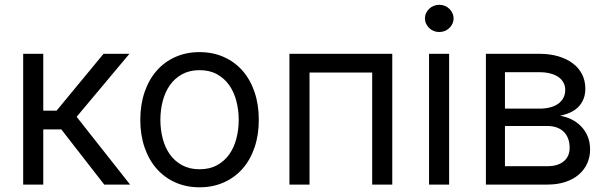

<svg xmlns="http://www.w3.org/2000/svg" viewBox="-20 -770 2531 801"><path d="M76.7 -545.5H160.5V-308.2H215.9L411.9 -545.5H519.9L299.7 -282.7L522.7 0H414.8L235.8 -230.1H160.5V0H76.7Z M812.5 11.4Q757.1 11.4 711.6 -8.9Q666.2 -29.1 633.7 -65.9Q601.2 -102.6 583.3 -154.7Q565.3 -206.7 565.3 -269.9Q565.3 -333.8 583.3 -386Q601.2 -438.2 633.7 -475.1Q666.2 -512.1 711.6 -532.3Q757.1 -552.6 812.5 -552.6Q867.9 -552.6 913.5 -532.3Q959.2 -512.1 991.7 -475.1Q1024.1 -438.2 1041.9 -386Q1059.7 -333.8 1059.7 -269.9Q1059.7 -206.7 1041.9 -154.7Q1024.1 -102.6 991.7 -65.9Q959.2 -29.1 913.5 -8.9Q867.9 11.4 812.5 11.4ZM812.5 -63.9Q854.8 -63.9 885.5 -80.8Q916.2 -97.7 936.3 -125.9Q956.3 -154.1 966.1 -191.6Q975.9 -229 975.9 -269.9Q975.9 -311.1 966.1 -348.5Q956.3 -386 936.3 -414.6Q916.2 -443.2 885.5 -460.2Q854.8 -477.3 812.5 -477.3Q770.6 -477.3 739.7 -460.2Q708.8 -443.2 688.7 -414.6Q668.7 -386 658.9 -348.5Q649.1 -311.1 649.1 -269.9Q649.1 -229 658.9 -191.6Q668.7 -154.1 688.7 -125.9Q708.8 -97.7 739.7 -80.8Q770.6 -63.9 812.5 -63.9Z M1187.5 -545.5H1616.5V0H1532.7V-467.3H1271.3V0H1187.5Z M1769.9 -545.5H1853.7V0H1769.9ZM1812.5 -636.4Q1800.4 -636.4 1789.4 -640.8Q1778.4 -645.2 1770.4 -653.1Q1762.4 -660.9 1757.6 -671.2Q1752.8 -681.5 1752.8 -693.2Q1752.8 -704.9 1757.6 -715.2Q1762.4 -725.5 1770.4 -733.3Q1778.4 -741.1 1789.4 -745.6Q1800.4 -750 1812.5 -750Q1824.9 -750 1835.8 -745.6Q1846.6 -741.1 1854.6 -733.3Q1862.6 -725.5 1867.4 -715.2Q1872.2 -704.9 1872.2 -693.2Q1872.2 -681.5 1867.4 -671.2Q1862.6 -660.9 1854.6 -653.1Q1846.6 -645.2 1835.8 -640.8Q1824.9 -636.4 1812.5 -636.4Z M2007.1 -545.5H2230.1Q2274.1 -545.5 2309.5 -535Q2344.8 -524.5 2369.9 -505.5Q2394.9 -486.5 2408.4 -459.9Q2421.9 -433.2 2421.9 -400.6Q2421.9 -375.7 2414.1 -356.5Q2406.2 -337.4 2392.4 -323.5Q2378.6 -309.7 2359.2 -300.8Q2339.8 -291.9 2316.8 -286.9Q2339.1 -283.7 2361.5 -273.3Q2383.9 -262.8 2401.8 -245.4Q2419.7 -228 2430.8 -203.1Q2441.8 -178.3 2441.8 -146.3Q2441.8 -115.1 2429.7 -88.2Q2417.6 -61.4 2394.7 -41.7Q2371.8 -22 2338.8 -11Q2305.8 0 2264.2 0H2007.1ZM2264.2 -76.7Q2307.5 -76.7 2332 -97.1Q2356.5 -117.5 2356.5 -153.4Q2356.5 -174.7 2350.1 -191.6Q2343.8 -208.5 2331.9 -220.2Q2320 -231.9 2302.9 -238.1Q2285.9 -244.3 2264.2 -244.3H2086.6V-76.7ZM2230.1 -316.8Q2255.3 -316.8 2275.4 -322.1Q2295.5 -327.4 2309.3 -337.5Q2323.2 -347.7 2330.6 -362.2Q2338.1 -376.8 2338.1 -394.9Q2338.1 -411.9 2330.6 -425.6Q2323.2 -439.3 2309.3 -448.9Q2295.5 -458.5 2275.4 -463.6Q2255.3 -468.8 2230.1 -468.8H2086.6V-316.8Z"/></svg>

Font: Interop
Style: Regular
Weight: 400
Designer: Rasmus Andersson, Google, Jang Haemin
Foundry: jhaemin
Version: Version 1.008